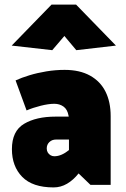

<svg xmlns="http://www.w3.org/2000/svg" viewBox="-20 -807 549 838"><path d="M184 -159Q184 -176 195.5 -187Q207 -198 225 -198H281V-152Q265 -139 249 -132Q233 -125 217 -125Q208 -125 200.5 -129.5Q193 -134 188.5 -141.5Q184 -149 184 -159ZM96 -325Q124 -337 158 -345.5Q192 -354 217 -354Q240 -354 257 -342Q274 -330 279 -303L280 -298H222Q138 -298 85 -266.5Q32 -235 32 -156Q32 -81 77 -35Q122 11 214 11Q245 11 272.5 -5Q300 -21 323 -50L375 0H463V-300Q463 -362 440.5 -407Q418 -452 373 -477Q328 -502 262 -502Q222 -502 182.5 -495.5Q143 -489 108.5 -478.5Q74 -468 48 -456ZM261 -650 313 -588 486 -608 312 -787H205L31 -608L208 -588Z"/></svg>

Font: Catamaran Black
Style: Regular
Weight: 900
Designer: Pria Ravichandran
Version: Version 2.000